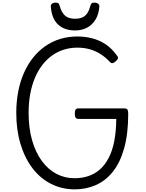

<svg xmlns="http://www.w3.org/2000/svg" viewBox="-20 -1424 1112 1463"><path d="M548 19Q449 18 367 -24Q285 -66 226.5 -143.5Q168 -221 136 -327.5Q104 -434 104 -564Q104 -651 119 -727.5Q134 -804 162.5 -868.5Q191 -933 231.5 -984Q272 -1035 324 -1071.5Q376 -1108 438 -1127Q500 -1146 569 -1146Q626 -1146 680.5 -1132.5Q735 -1119 784 -1087Q833 -1055 873 -998Q882 -986 878 -977Q874 -968 862 -957Q848 -945 838 -943Q828 -941 818 -951Q784 -988 746 -1012Q708 -1036 664.5 -1048.5Q621 -1061 569 -1061Q516 -1061 467.5 -1046Q419 -1031 377.5 -1001.5Q336 -972 303 -929.5Q270 -887 246.5 -831.5Q223 -776 210.5 -709Q198 -642 198 -564Q198 -448 224.5 -355.5Q251 -263 298.5 -198Q346 -133 409.5 -99.5Q473 -66 548 -66Q605 -66 654 -82.5Q703 -99 741.5 -133Q780 -167 808 -220.5Q836 -274 850.5 -348Q865 -422 866 -518H578Q563 -518 556.5 -527Q550 -536 550 -558Q550 -581 556.5 -589.5Q563 -598 578 -598H929Q944 -598 950.5 -589.5Q957 -581 957 -558Q957 -404 926 -294Q895 -184 839.5 -115Q784 -46 709.5 -13.5Q635 19 548 19ZM552 -1192Q471 -1192 422.5 -1237Q374 -1282 367 -1375Q366 -1387 376 -1395.5Q386 -1404 405 -1404Q421 -1404 427 -1396.5Q433 -1389 436 -1375Q450 -1327 476.5 -1304Q503 -1281 552 -1281Q601 -1281 628 -1304Q655 -1327 667 -1375Q671 -1389 676.5 -1396.5Q682 -1404 698 -1404Q717 -1404 727.5 -1395.5Q738 -1387 737 -1375Q733 -1316 708 -1275Q683 -1234 643 -1213Q603 -1192 552 -1192Z"/></svg>

Font: Playwrite BR
Style: Regular
Weight: 400
Designer: Veronika Burian, José Scaglione
Foundry: TypeTogether
Version: Version 1.002